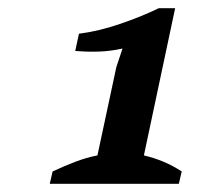

<svg xmlns="http://www.w3.org/2000/svg" viewBox="-20 -833 480 467"><path d="M415 -386H101L108 -416Q138 -430 164.5 -440Q191 -450 217 -455L263 -670L278 -715Q265 -712 250 -710Q235 -708 219.5 -707.5Q204 -707 189.5 -707.5Q175 -708 163 -709L172 -751Q220 -757 272.5 -775Q325 -793 366 -813H406L330 -455Q381 -443 422 -416Z"/></svg>

Font: PT Serif
Style: Bold Italic
Weight: 700
Italic angle: -12°
Designer: A.Korolkova, O.Umpeleva, V.Yefimov
Foundry: ParaType Ltd
Version: Version 1.000W OFL